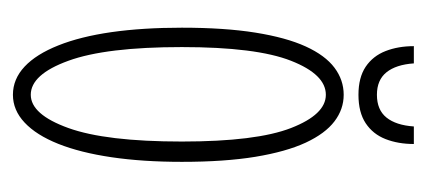

<svg xmlns="http://www.w3.org/2000/svg" viewBox="-210 -470 692 312"><g transform="rotate(90 136.0 -314.0)"><path d="M134 11Q108.5 11 88.2 -8Q68 -27 53.8 -62.8Q39.5 -98.5 32.2 -149.2Q25 -200 25 -263.5Q25 -333 33 -383Q41 -433 55.5 -464.8Q70 -496.5 90 -511.5Q110 -526.5 134 -526.5Q157.5 -526.5 177.2 -511.5Q197 -496.5 211.8 -464.8Q226.5 -433 234.8 -383Q243 -333 243 -263.5Q243 -200 235.5 -149.2Q228 -98.5 213.8 -62.8Q199.5 -27 179.2 -8Q159 11 134 11ZM134 -18Q166 -18 188 -79Q210 -140 210 -263.5Q210 -384.5 188 -441Q166 -497.5 134 -497.5Q101 -497.5 78.8 -441Q56.5 -384.5 56.5 -263.5Q56.5 -140 78.8 -79Q101 -18 134 -18ZM134 -550.5Q106 -550.5 88.5 -562.2Q71 -574 63 -594.5Q55 -615 55 -640.5H83Q85 -611.5 97.5 -596Q110 -580.5 134 -580.5Q158.5 -580.5 171 -596Q183.5 -611.5 185.5 -640.5H214Q214 -615 206 -594.5Q198 -574 180.2 -562.2Q162.5 -550.5 134 -550.5Z"/></g></svg>

Font: Imbue Thin
Style: Regular
Weight: 100
Designer: Tyler Finck
Foundry: Etcetera Type Company
Version: Version 1.102